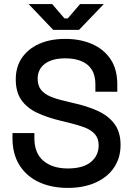

<svg xmlns="http://www.w3.org/2000/svg" viewBox="-20 -904 649 938"><path d="M311 14Q232 14 171 -14Q110 -42 75.5 -96.5Q41 -151 41 -229V-254H148V-229Q148 -155 192.5 -118Q237 -81 311 -81Q386 -81 424 -112.5Q462 -144 462 -194Q462 -227 444 -248Q426 -269 393 -281.5Q360 -294 314 -305L277 -314Q210 -330 160.5 -353.5Q111 -377 84 -416Q57 -455 57 -516Q57 -578 87.5 -622Q118 -666 172 -690Q226 -714 299 -714Q372 -714 429.5 -689Q487 -664 520 -615Q553 -566 553 -492V-456H446V-492Q446 -537 427.5 -565Q409 -593 376 -606Q343 -619 299 -619Q235 -619 199.5 -592.5Q164 -566 164 -519Q164 -487 179.5 -466.5Q195 -446 225 -433Q255 -420 300 -410L337 -401Q405 -386 457 -362.5Q509 -339 539 -299Q569 -259 569 -196Q569 -133 537.5 -86Q506 -39 448 -12.5Q390 14 311 14ZM240 -758 120 -884H235L295 -814H311L371 -884H487L366 -758Z"/></svg>

Font: Space Grotesk Light Medium
Style: Regular
Weight: 500
Version: Version 2.000